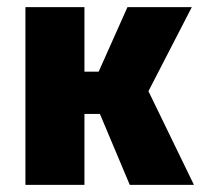

<svg xmlns="http://www.w3.org/2000/svg" viewBox="-20 -520 590 540"><path d="M51.5 0V-500H217.5V-318.5H257.5L338.5 -500H519.5L397.5 -263.5L525.5 0H345L261 -199.5H217.5V0Z"/></svg>

Font: Trispace SemiCondensed
Style: Bold
Weight: 700
Width: 4
Designer: Tyler Finck
Foundry: Etcetera Type Company
Version: Version 1.210; ttfautohint (v1.8.3)